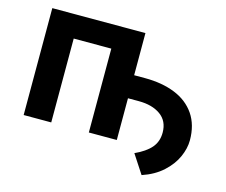

<svg xmlns="http://www.w3.org/2000/svg" viewBox="-95 -659 1084 920"><g transform="rotate(15 447.0 -199.0)"><path d="M56.6 -530.3H518.6V-321.3H572.3Q657.7 -321.3 721.9 -295.4Q786.1 -269.5 821.8 -217.3Q857.4 -165 857.4 -88.9Q857.4 -48.8 838.1 -5.6Q818.8 37.6 778.3 74.5Q737.8 111.3 676.8 131.8L616.2 39.1Q668.9 15.1 695.3 -15.4Q721.7 -45.9 721.7 -90.8Q721.7 -147.9 680.4 -177.5Q639.2 -207 572.3 -207H518.6V0H379.9V-416H193.4V0H56.6Z"/></g></svg>

Font: Pretendard GOV
Style: Bold
Weight: 700
Designer: Base glyphs from Inter by Rasmus Andersson; Hangeul glyphs from Noto Sans CJK(Source Han Sans) by Jang Soo-young and Kan
Foundry: Kil Hyung-jin
Version: Version 1.309